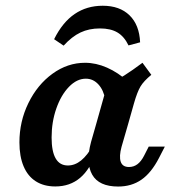

<svg xmlns="http://www.w3.org/2000/svg" viewBox="-20 -651 608 682"><path d="M49 -145.3Q49 -219.7 80.9 -284.9Q112.8 -350.2 166.4 -389.1Q220.1 -428 282 -428Q321.1 -428 360.1 -410.8Q399.2 -393.7 436.6 -360.2L353.9 -297.4Q348 -331.1 329.4 -351.3Q310.8 -371.5 284.9 -371.5Q252.9 -371.5 224.9 -342.5Q196.9 -313.6 180.1 -265.7Q163.3 -217.8 163.3 -162.6Q163.3 -112.9 177.8 -88.1Q192.2 -63.2 221.1 -63.2Q246.1 -63.2 268.2 -81.1Q290.4 -99.1 310.3 -134.8L322.6 -113.1Q300.9 -50.1 264.7 -19.4Q228.6 11.3 176.6 11.3Q135.8 11.3 107.3 -6.9Q78.7 -25 63.9 -60.1Q49 -95.2 49 -145.3ZM486.1 -428 517.5 -385.2Q490.9 -363.4 479.2 -344.1Q467.5 -324.7 455.8 -283.6L434.5 -208.2H321L360.8 -349.5Q393.9 -365.4 421.8 -383.1Q449.8 -400.8 486.1 -428ZM438.1 -57.8Q455.1 -57.8 468.3 -67.8Q481.6 -77.8 492 -98.3L508.3 -130.3H565.5L544.8 -90Q517.5 -37 482.3 -12.7Q447.2 11.6 399.8 11.6Q331.4 11.6 307.5 -30.6Q283.6 -72.8 303.4 -146.7L321 -208.2H434.5L411.8 -129.7Q402.5 -95.5 408.8 -76.6Q415.1 -57.8 438.1 -57.8ZM477.7 -500.7 436.5 -489.7Q421.3 -521.3 397.3 -535.6Q373.2 -550 335.1 -550Q296.2 -550 265.9 -535.6Q235.5 -521.3 206 -488.9L172.2 -511.7Q202 -571.8 245.1 -601.2Q288.2 -630.6 344.9 -630.6Q405.2 -630.6 440.1 -596.6Q475 -562.6 477.7 -500.7Z"/></svg>

Font: Playfair Micro SmCond SmLight
Style: Italic
Weight: 360
Width: 4
Italic angle: -15.6°
Designer: Claus Eggers Sørensen
Foundry: Claus Eggers Sørensen
Version: Version 2.203;Glyphs 3.3 (3326)